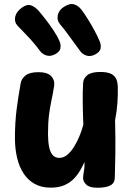

<svg xmlns="http://www.w3.org/2000/svg" viewBox="-20 -902 653 936"><path d="M226.9 12.8Q181.8 12.8 148.9 -5.6Q116.1 -24 94.7 -56.8Q73.3 -89.7 63.1 -133.8Q52.8 -178 52.8 -228.6Q52.8 -304.6 61 -368.5Q69.2 -432.4 80.8 -496.4Q84.3 -517.4 104.1 -533.8Q123.8 -550.2 167.2 -550.2Q210.6 -550.2 229.2 -531.2Q247.8 -512.1 243.9 -482.8Q238.2 -446.1 230.9 -412.7Q223.7 -379.2 218.8 -340.6Q214 -302 214 -249.1Q214.2 -213.2 219.2 -187.1Q224.2 -160.9 236.3 -146.6Q248.4 -132.3 268.8 -132.3Q290.1 -132.3 308.1 -147.3Q326 -162.2 340.8 -186.1Q355.6 -209.9 367.3 -238.4Q379.1 -266.9 386.3 -293.8Q383.9 -350 383.3 -403.7Q382.8 -457.4 385.3 -498.6Q387.1 -520.9 406.4 -536.1Q425.8 -551.2 468.1 -551.2Q506 -551.2 524.2 -540.8Q542.3 -530.3 548.3 -513.1Q554.3 -495.8 554.3 -475.6Q554.6 -459.3 554.2 -440.2Q553.8 -421 552.4 -400.2Q551 -379.4 548.1 -358.1Q545.2 -336.8 541 -316Q543.4 -216.3 542.3 -151.4Q541.2 -86.4 539.7 -36.3Q539.4 -9.4 517.9 1.9Q496.3 13.3 455.3 13.3Q416.1 13.3 400.6 -2Q385.1 -17.3 385.1 -33.1Q385.1 -42.9 387 -54.1Q388.9 -65.2 390.8 -79.6Q392.7 -93.9 391.9 -112Q383.1 -92.9 370.8 -71.3Q358.4 -49.8 339.8 -30.5Q321.2 -11.2 293.7 0.8Q266.1 12.8 226.9 12.8ZM371.4 -652.3Q340 -695.6 312.6 -732.8Q285.1 -770 272.8 -783.8Q256.8 -802.2 261.5 -826.8Q266.2 -851.4 288.8 -866.7Q319.3 -887.3 340.7 -880.9Q362 -874.6 377.8 -853.8Q390.3 -837.4 407.2 -810.6Q424 -783.8 440.3 -753.8Q456.7 -723.9 466.9 -698.3Q472.9 -683.6 470.5 -666.6Q468.1 -649.7 444.8 -637Q421.8 -624.7 402.2 -630.9Q382.6 -637.1 371.4 -652.3ZM175.8 -652.6Q143.9 -695.6 110.5 -729.8Q77.1 -764 64.6 -777.6Q48.6 -795.6 54.2 -820.9Q59.9 -846.2 88.1 -865.6Q112.2 -882.8 131.9 -875.6Q151.6 -868.4 169.1 -848.7Q181.9 -833.9 201.8 -808.3Q221.7 -782.7 240.9 -753.9Q260.1 -725.2 270.6 -699.9Q277 -685.1 274.8 -667.9Q272.7 -650.8 249.6 -638.1Q226.6 -625.6 206.8 -631.6Q187.1 -637.6 175.8 -652.6Z"/></svg>

Font: Playpen Sans
Style: Regular
Weight: 400
Designer: Laura Meseguer, Veronika Burian, José Scaglione, Kostas Bartsokas, Vera Evstafieva, Tom Grace, Yorlmar Campos
Foundry: TypeTogether
Version: Version 2.000